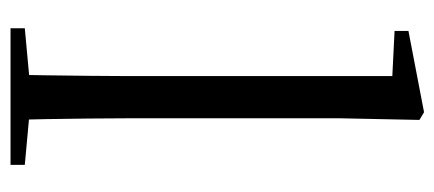

<svg xmlns="http://www.w3.org/2000/svg" viewBox="-256 -590 845 374"><g transform="rotate(90 167.0 -402.5)"><path d="M34.6 0V-27.8L151.5 -38.6H183.1L300.7 -27.8V0ZM124.7 0Q125.7 -31.5 126.2 -70.8Q126.7 -110.1 127.2 -151.5Q127.7 -192.9 127.7 -228.5V-743.7L39.7 -748.1V-775.1L198.1 -805.5L213.1 -796.5L209.9 -641V-228.5Q209.9 -192.9 210.4 -151.5Q210.9 -110.1 211.5 -70.8Q212.1 -31.5 213.1 0Z"/></g></svg>

Font: Noto Serif KR
Style: Regular
Weight: 200
Designer: Ryoko NISHIZUKA 西塚涼子 (kana & ideographs); Frank Grießhammer (Latin, Greek & Cyrillic); Wenlong ZHANG 张文龙 (bopomofo); San
Foundry: Adobe
Version: Version 2.001;hotconv 1.1.0;makeotfexe 2.6.0